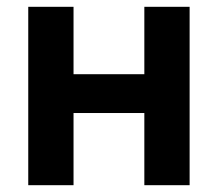

<svg xmlns="http://www.w3.org/2000/svg" viewBox="-20 -544 639 564"><path d="M63 -524V0H196V-212H404V0H537V-524H404V-326H196V-524Z"/></svg>

Font: RT Raleway Bold
Style: Regular
Weight: 400
Designer: Matt McInerney, Pablo Impallari, Rodrigo Fuenzalida — Edited by Milan Moffatt in April 2016
Foundry: Matt McInerney, Pablo Impallari, Rodrigo Fuenzalida — Edited by Milan Moffatt in April 2016
Version: Version 3.001